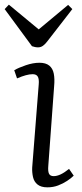

<svg xmlns="http://www.w3.org/2000/svg" viewBox="-40 -789 353 823"><path d="M126 -427Q128 -450 122 -460.5Q116 -471 100 -471Q87 -471 70.5 -466.5Q54 -462 33 -453L21 -488Q40 -499 71 -509.5Q102 -520 129 -520Q156 -520 171 -508Q186 -496 190.5 -473.5Q195 -451 192 -419L167 -78Q165 -55 170 -44.5Q175 -34 190 -34Q204 -34 220 -41.5Q236 -49 256 -65L276 -36Q265 -25 247.5 -13.5Q230 -2 209 6Q188 14 163 14Q136 14 121 2Q106 -10 101.5 -30Q97 -50 98 -71ZM-20 -750 -2 -769 126 -663 252 -768 270 -750 163 -612Q154 -600 144.5 -593Q135 -586 123 -586Q116 -586 109.5 -587.5Q103 -589 97 -591Z"/></svg>

Font: Literata 24pt Light
Style: Italic
Weight: 300
Italic angle: -2°
Designer: Latin by Veronika Burian and Jose Scaglione. Greek by Irene Vlachou. Cyrillic by Vera Evstafieva
Foundry: TypeTogether
Version: Version 3.103;gftools[0.9.29]